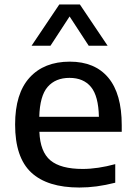

<svg xmlns="http://www.w3.org/2000/svg" viewBox="-20 -828 604 858"><path d="M334.5 10Q191.5 10 119.5 -57.2Q47.5 -124.5 47.5 -271.5Q47.5 -410 112.2 -481.2Q177 -552.5 292 -552.5Q404 -552.5 464 -480.8Q524 -409 524 -268.5V-239H156Q159.5 -149.5 205.5 -111.2Q251.5 -73 349.5 -73Q383 -73 419.8 -78.5Q456.5 -84 495 -94.5V-11.5Q451.5 -0.5 412.2 4.8Q373 10 334.5 10ZM290.5 -480Q228 -480 193 -439.8Q158 -399.5 155.5 -306H422Q420 -399 386.5 -439.5Q353 -480 290.5 -480ZM121 -623.5 245 -808H337L461 -623.5H376.5L291 -754.5L205.5 -623.5Z"/></svg>

Font: Encode Sans SemiExpanded SemiExpanded Medium
Style: Regular
Weight: 500
Width: 6
Designer: Multiple Designers
Foundry: Impallari Type
Version: Version 3.000; ttfautohint (v1.8.3) -l 8 -r 50 -G 200 -x 14 